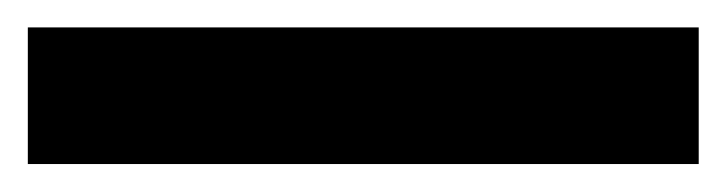

<svg xmlns="http://www.w3.org/2000/svg" viewBox="-22 55 522 138"><path d="M480.2 172.9H-2V74.7H480.2Z"/></svg>

Font: Noto Sans Khmer UI
Style: Regular
Weight: 400
Designer: Danh Hong and the Monotype Design Team
Foundry: Monotype Imaging Inc.
Version: Version 2.002